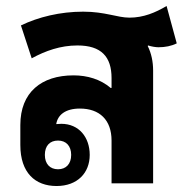

<svg xmlns="http://www.w3.org/2000/svg" viewBox="-20 -613 634 642"><path d="M169 9C239 9 280 -35 280 -95C280 -154 244 -199 185 -199C179 -199 173 -198 168 -198C173 -229 199 -250 247 -250C313 -250 353 -212 353 -143V0H492V-377C492 -407 486 -435 474 -459L475 -461C488 -457 501 -455 510 -455C532 -455 553 -459 571 -468L537 -593C500 -571 460 -554 413 -554C372 -554 332 -574 258 -574C181 -574 108 -556 50 -528L86 -418C132 -443 182 -461 239 -461C319 -461 353 -423 353 -352V-319H350C316 -348 272 -361 226 -361C118 -361 48 -304 48 -195V-128C48 -35 98 9 169 9ZM174 -47C147 -47 130 -65 130 -95C130 -126 147 -143 174 -143C201 -143 218 -125 218 -95C218 -65 201 -47 174 -47Z"/></svg>

Font: Noto Sans Thai Looped SemiCondensed
Style: Bold
Weight: 700
Width: 4
Designer: Sasikarn Vongin, Ben Mitchell
Foundry: The Fontpad Ltd
Version: Version 1.001